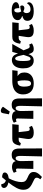

<svg xmlns="http://www.w3.org/2000/svg" viewBox="1878 -2746 1089 4886"><g transform="rotate(-90 2423.0 -303.5)"><path d="M362 219 303 179Q323 153 333 131Q343 109 343 84Q343 62 329 45Q315 28 272 9Q216 -17 172.5 -40.5Q129 -64 98.5 -92.5Q68 -121 52 -160.5Q36 -200 36 -257Q36 -340 84.5 -431Q133 -522 222 -635Q167 -646 136.5 -664Q106 -682 94 -704.5Q82 -727 82 -750Q82 -780 107 -800.5Q132 -821 177 -816Q181 -794 189.5 -771Q198 -748 217.5 -729Q237 -710 274 -699Q293 -722 313 -746Q333 -770 354 -795Q404 -795 440 -779Q476 -763 476 -727Q476 -692 442.5 -664.5Q409 -637 328 -626V-625H327Q280 -535 256 -451.5Q232 -368 232 -301Q232 -242 257 -208Q282 -174 346 -147Q402 -124 433 -102Q464 -80 476.5 -53.5Q489 -27 489 11Q489 52 471.5 87Q454 122 425.5 154Q397 186 362 219Z M885 221 898 -317Q900 -381 885 -416Q870 -451 838 -451Q813 -451 796.5 -430Q780 -409 772.5 -375Q765 -341 766 -301L772 0H567L577 -406Q577 -420 570 -430.5Q563 -441 547 -441Q535 -441 526 -438.5Q517 -436 499 -426L468 -497Q506 -521 542 -532Q578 -543 622 -543Q671 -543 710 -523Q749 -503 763 -453H768Q791 -498 824.5 -524.5Q858 -551 924 -551Q1004 -551 1044.5 -506Q1085 -461 1086 -360L1089 221Z M1221 -318 1160 -336Q1171 -405 1190 -445.5Q1209 -486 1233 -505.5Q1257 -525 1284 -530.5Q1311 -536 1338 -536H1705L1689 -373H1503L1525 -180Q1530 -133 1539.5 -112.5Q1549 -92 1578 -92Q1595 -92 1607 -96Q1619 -100 1632 -107L1663 -36Q1641 -23 1600 -6.5Q1559 10 1492 10Q1399 10 1358 -31.5Q1317 -73 1332 -175L1362 -373H1315Q1286 -373 1265 -363Q1244 -353 1221 -318Z M2159 221 2172 -317Q2174 -381 2159 -416Q2144 -451 2112 -451Q2087 -451 2070.5 -430Q2054 -409 2046.5 -375Q2039 -341 2040 -301L2046 0H1841L1851 -406Q1851 -420 1844 -430.5Q1837 -441 1821 -441Q1809 -441 1800 -438.5Q1791 -436 1773 -426L1742 -497Q1780 -521 1816 -532Q1852 -543 1896 -543Q1945 -543 1984 -523Q2023 -503 2037 -453H2042Q2065 -498 2098.5 -524.5Q2132 -551 2198 -551Q2278 -551 2318.5 -506Q2359 -461 2360 -360L2363 221ZM2027 -600 1957 -623 1985 -772Q1993 -814 2021 -824Q2049 -834 2084 -821Q2119 -808 2146 -779V-767Z M2738 10Q2606 10 2534.5 -61.5Q2463 -133 2463 -262Q2463 -355 2506 -416Q2549 -477 2626.5 -506.5Q2704 -536 2807 -536H3079L3063 -401H2929Q2967 -379 2994 -339Q3021 -299 3021 -223Q3021 -161 2991.5 -108Q2962 -55 2899.5 -22.5Q2837 10 2738 10ZM2738 -59Q2782 -59 2801.5 -98Q2821 -137 2821 -225Q2821 -278 2817.5 -310.5Q2814 -343 2808.5 -364Q2803 -385 2797 -401H2776Q2724 -401 2692.5 -362Q2661 -323 2661 -232Q2661 -152 2678.5 -105.5Q2696 -59 2738 -59Z M3318 10Q3267 10 3223.5 -17Q3180 -44 3153 -102.5Q3126 -161 3126 -257Q3126 -355 3154 -419Q3182 -483 3230.5 -514.5Q3279 -546 3340 -546Q3396 -546 3436.5 -511.5Q3477 -477 3502 -394H3505L3545 -536H3747L3585 -249Q3613 -168 3632 -130Q3651 -92 3682 -92Q3696 -92 3705.5 -95.5Q3715 -99 3731 -107L3762 -36Q3728 -14 3692.5 -2Q3657 10 3623 10Q3592 10 3569 2.5Q3546 -5 3526.5 -32.5Q3507 -60 3489 -121H3487Q3475 -85 3455 -55Q3435 -25 3402.5 -7.5Q3370 10 3318 10ZM3368 -71Q3404 -71 3424 -120Q3444 -169 3469 -249Q3453 -331 3438.5 -377.5Q3424 -424 3409.5 -443.5Q3395 -463 3376 -463Q3362 -463 3347 -448.5Q3332 -434 3322.5 -391.5Q3313 -349 3313 -264Q3313 -181 3319.5 -139.5Q3326 -98 3338.5 -84.5Q3351 -71 3368 -71Z M3813 -318 3752 -336Q3763 -405 3782 -445.5Q3801 -486 3825 -505.5Q3849 -525 3876 -530.5Q3903 -536 3930 -536H4297L4281 -373H4095L4117 -180Q4122 -133 4131.5 -112.5Q4141 -92 4170 -92Q4187 -92 4199 -96Q4211 -100 4224 -107L4255 -36Q4233 -23 4192 -6.5Q4151 10 4084 10Q3991 10 3950 -31.5Q3909 -73 3924 -175L3954 -373H3907Q3878 -373 3857 -363Q3836 -353 3813 -318Z M4581 10Q4460 10 4398 -32Q4336 -74 4336 -149Q4336 -209 4371.5 -238.5Q4407 -268 4459 -280V-285Q4415 -298 4384 -325Q4353 -352 4353 -400Q4353 -470 4419.5 -510Q4486 -550 4606 -550Q4682 -550 4727 -533.5Q4772 -517 4791.5 -492.5Q4811 -468 4811 -444Q4811 -425 4798 -406.5Q4785 -388 4752.5 -374.5Q4720 -361 4659 -356Q4659 -416 4648 -450.5Q4637 -485 4605 -485Q4577 -485 4562.5 -461Q4548 -437 4548 -399Q4548 -365 4557 -342Q4566 -319 4578 -307Q4609 -320 4643.5 -326.5Q4678 -333 4708 -333Q4716 -326 4721.5 -315.5Q4727 -305 4727 -288Q4727 -263 4709 -246Q4691 -229 4663 -229Q4637 -229 4616 -237Q4595 -245 4575 -255Q4559 -246 4545.5 -225.5Q4532 -205 4532 -173Q4532 -127 4555.5 -99.5Q4579 -72 4632 -72Q4672 -72 4702 -86.5Q4732 -101 4751.5 -122Q4771 -143 4779 -161Q4791 -155 4799.5 -141Q4808 -127 4808 -110Q4808 -82 4785.5 -54.5Q4763 -27 4713 -8.5Q4663 10 4581 10Z"/></g></svg>

Font: Noto Serif Black
Style: Regular
Weight: 900
Designer: Monotype Design Team
Foundry: Monotype Imaging Inc.
Version: Version 2.014; ttfautohint (v1.8.4.7-5d5b)